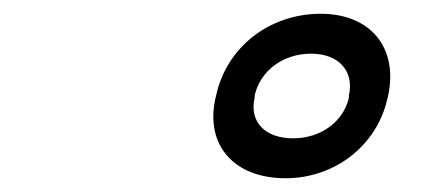

<svg xmlns="http://www.w3.org/2000/svg" viewBox="-20 -700 640 279"><path d="M294 -561 293 -557C278 -489 320 -441 395 -441C467 -441 528 -489 543 -557L544 -561C559 -631 518 -680 446 -680C371 -680 309 -631 294 -561ZM350 -558V-561C358 -597 391 -622 432 -622C472 -622 495 -597 487 -561V-558C479 -523 446 -499 406 -499C365 -499 342 -523 350 -558Z"/></svg>

Font: LT Wave Mono
Style: Italic
Weight: 400
Designer: Daniel Lyons
Version: Version 2.5 (Glyphs App)